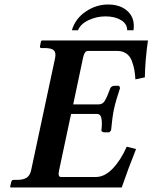

<svg xmlns="http://www.w3.org/2000/svg" viewBox="-20 -824 670 844"><path d="M295.9 -690.9Q311 -742.2 356.9 -773.2Q402.8 -804.2 455.1 -804.2Q510.7 -804.2 542.5 -773.4Q574.2 -742.7 566.9 -690.9H539.1Q539.1 -719.2 512 -735.6Q484.9 -752 443.8 -752Q404.8 -752 369.4 -735.4Q334 -718.8 322.8 -690.9ZM26.9 0 24.4 -2 29.3 -23.9Q31.2 -32.7 39.1 -33.2H53.2Q83 -33.2 97.7 -43.2Q112.3 -53.2 117.2 -77.1L222.2 -568.8Q227.1 -592.8 216.6 -602.8Q206.1 -612.8 176.3 -612.8H162.1Q154.3 -612.8 155.8 -621.1L160.6 -644L164.6 -646H630.4Q618.2 -561.5 616.7 -483.9L575.2 -475.1Q573.7 -499 570.6 -516.8Q567.4 -534.7 559.6 -555.9Q551.8 -577.1 535.4 -588.6Q519 -600.1 495.6 -600.1H365.7Q351.6 -600.1 345.2 -570.8L301.8 -365.2H414.6Q431.2 -365.2 440.9 -381.3Q450.7 -397.5 464.8 -436Q465.3 -437.5 466.8 -439.5Q468.3 -441.4 470.5 -443.1Q472.7 -444.8 476.1 -445.8Q479.5 -446.8 482.9 -446.8H503.9L507.8 -437Q488.8 -380.9 481 -344.2Q473.6 -310.5 468.3 -251L460.4 -242.2H439.5Q432.6 -242.2 428.7 -245.4Q424.8 -248.5 425.8 -252Q429.7 -282.7 426 -303Q422.4 -323.2 405.8 -323.2H292.5L239.7 -75.2Q233.4 -46.4 247.6 -45.9H400.9Q439.9 -45.9 475.3 -82.8Q510.7 -119.6 537.1 -179.2L578.1 -168.9Q543.5 -82.5 515.1 0Z"/></svg>

Font: Linux Libertine Slanted
Style: Semibold Slanted
Weight: 600
Designer: Philipp H. Poll
Foundry: Philipp H. Poll
Version: Version 5.1.1